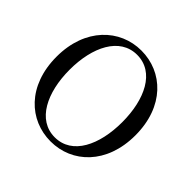

<svg xmlns="http://www.w3.org/2000/svg" viewBox="-186 -938 1144 1144"><g transform="rotate(45 386.0 -366.0)"><path d="M386 17C566 17 718 -124 718 -366C718 -610 566 -749 386 -749C207 -749 54 -607 54 -366C54 -121 207 17 386 17ZM386 -18C240 -18 164 -174 164 -366C164 -557 240 -713 386 -713C533 -713 607 -557 607 -366C607 -174 533 -18 386 -18Z"/></g></svg>

Font: Noto Serif JP Medium
Style: Regular
Weight: 500
Designer: Ryoko NISHIZUKA 西塚涼子 (kana & ideographs); Frank Grießhammer (Latin, Greek & Cyrillic); Wenlong ZHANG 张文龙 (bopomofo); San
Foundry: Adobe
Version: Version 2.001;hotconv 1.1.0;makeotfexe 2.6.0